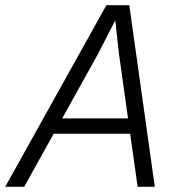

<svg xmlns="http://www.w3.org/2000/svg" viewBox="-41 -718 711 738"><path d="M121 -204 133 -263H510L498 -204ZM368 -698H456L554 0H488L416 -513L402 -640L337 -513L52 0H-21Z"/></svg>

Font: Azeret Mono ExtraLight
Style: Italic
Weight: 250
Italic angle: -12°
Designer: Martin Vácha
Foundry: Displaay
Version: Version 1.002